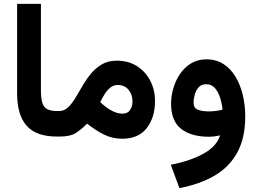

<svg xmlns="http://www.w3.org/2000/svg" viewBox="-20 -702 1322 987"><path d="M67.9 -682.1H190.4V-231.9Q190.4 -176.8 207.3 -154.1Q224.1 -131.3 272.5 -131.3H284.7V0H272.5Q166.5 0 117.2 -55.4Q67.9 -110.8 67.9 -222.7Z M607.9 11.2Q557.6 11.2 514.2 -10.5Q470.7 -32.2 427.7 -66.4Q399.9 -38.1 370.8 -19Q341.8 0 286.6 0H265.1V-131.3H284.2Q310.1 -131.3 329.8 -150.1Q349.6 -168.9 367.4 -198.2Q385.3 -227.5 404.3 -260.7Q423.3 -293.9 447.5 -323.2Q471.7 -352.5 503.9 -371.3Q536.1 -390.1 580.6 -390.1Q640.6 -390.1 684.8 -361.6Q729 -333 752.9 -286.1Q776.9 -239.3 776.9 -183.6Q776.9 -98.1 734.4 -43.5Q691.9 11.2 607.9 11.2ZM584.5 -265.1Q563.5 -265.1 546.6 -251.2Q529.8 -237.3 517.1 -216.8Q504.4 -196.3 495.1 -177.2Q522.5 -151.4 547.9 -136.7Q566.4 -126 581.5 -121.8Q596.7 -117.7 608.4 -117.7Q636.2 -117.7 648.7 -136.2Q661.1 -154.8 661.1 -181.2Q661.1 -215.8 640.9 -240.5Q620.6 -265.1 584.5 -265.1Z M1240.7 -103.5Q1240.7 6.8 1200 81.5Q1159.2 156.2 1083.3 200.7Q1007.3 245.1 902.3 265.1L857.9 145Q960 125 1027.3 87.2Q1094.7 49.3 1111.3 -6.3Q1080.6 1 1054.7 1Q963.4 1 911.4 -39.3Q859.4 -79.6 859.4 -169.9Q859.4 -208.5 871.1 -248.5Q882.8 -288.6 905.8 -322.3Q928.7 -356 962.6 -376.5Q996.6 -397 1041 -397Q1092.3 -397 1129.9 -372.1Q1167.5 -347.2 1192.1 -305.2Q1216.8 -263.2 1228.8 -210.9Q1240.7 -158.7 1240.7 -103.5ZM1053.7 -129.4Q1074.2 -129.4 1092.5 -132.1Q1110.8 -134.8 1124 -138.2Q1121.1 -168.5 1111.8 -198.7Q1102.5 -229 1085.2 -249Q1067.9 -269 1040 -269Q1014.6 -269 1000.5 -252.4Q986.3 -235.8 980.7 -213.9Q975.1 -191.9 975.1 -174.8Q975.1 -146.5 996.8 -137.9Q1018.6 -129.4 1053.7 -129.4Z"/></svg>

Font: Vazirmatn RD UI
Style: Bold
Weight: 700
Designer: Saber Rastikerdar
Foundry: Saber Rastikerdar
Version: Version 33.003